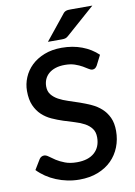

<svg xmlns="http://www.w3.org/2000/svg" viewBox="-100 -991 747 1063"><g transform="rotate(-10 273.0 -460.0)"><path d="M462 -597Q456.5 -588 450.5 -583.8Q444.5 -579.5 435.5 -579.5Q426 -579.5 414.2 -587.5Q402.5 -595.5 385.2 -605.2Q368 -615 344.5 -623.2Q321 -631.5 288.5 -631.5Q258.5 -631.5 235.8 -624Q213 -616.5 197.5 -603Q182 -589.5 174.2 -571.2Q166.5 -553 166.5 -531.5Q166.5 -504 181 -485.8Q195.5 -467.5 219.2 -454.5Q243 -441.5 273.5 -431.8Q304 -422 335.8 -411Q367.5 -400 398 -386Q428.5 -372 452.2 -350.5Q476 -329 490.5 -298Q505 -267 505 -222.5Q505 -174.5 488.5 -132.5Q472 -90.5 440.8 -59.2Q409.5 -28 363.8 -10Q318 8 259.5 8Q225 8 192.2 1.2Q159.5 -5.5 129.8 -17.8Q100 -30 74 -47.5Q48 -65 27.5 -86.5L61.5 -142.5Q66 -149.5 73 -153.5Q80 -157.5 88.5 -157.5Q100 -157.5 114 -146.8Q128 -136 147.8 -123.2Q167.5 -110.5 195.5 -99.8Q223.5 -89 262.5 -89Q326 -89 360.8 -120Q395.5 -151 395.5 -205.5Q395.5 -236 381 -255.2Q366.5 -274.5 342.8 -287.5Q319 -300.5 288.5 -309.5Q258 -318.5 226.5 -328.8Q195 -339 164.5 -352.8Q134 -366.5 110.2 -388.8Q86.5 -411 72 -443.8Q57.5 -476.5 57.5 -525.5Q57.5 -564.5 72.8 -601Q88 -637.5 117.2 -665.8Q146.5 -694 189.5 -711Q232.5 -728 287.5 -728Q349.5 -728 401.2 -708.5Q453 -689 490.5 -653ZM496 -928.5 333.5 -785.5Q324.5 -777.5 316.5 -775.5Q308.5 -773.5 296.5 -773.5H219L329 -910Q333.5 -916.5 338 -920Q342.5 -923.5 348 -925.5Q353.5 -927.5 360.2 -928Q367 -928.5 376 -928.5Z"/></g></svg>

Font: Lato 2
Style: Regular
Weight: 600
Designer: Lukasz Dziedzic with Adam Twardoch and Botio Nikoltchev
Foundry: tyPoland Lukasz Dziedzic
Version: Version 2.015; 2015-08-06; http://www.latofonts.com/